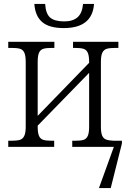

<svg xmlns="http://www.w3.org/2000/svg" viewBox="-20 -748 646 978"><path d="M155 -728H210Q213 -678 235.5 -658.5Q258 -639 307 -639Q351 -639 375 -660Q399 -681 403 -728H459Q450 -605 305 -605Q230 -605 194.5 -636Q159 -667 155 -728ZM601 -31V-17L544 210H484L560 0H348V-31H361Q390 -31 405 -35.5Q420 -40 427 -55.5Q434 -71 434 -102V-377L172 -108V-102Q172 -70 179 -55Q186 -40 201 -35.5Q216 -31 246 -31H256V0H22V-31H37Q66 -31 81 -35.5Q96 -40 103.5 -55.5Q111 -71 111 -102V-432Q111 -464 104 -479.5Q97 -495 82 -499.5Q67 -504 38 -504H22V-535H257V-504H246Q216 -504 201 -499.5Q186 -495 179 -480Q172 -465 172 -433V-158L434 -428V-433Q434 -464 427 -479.5Q420 -495 405 -499.5Q390 -504 361 -504H352V-535H583V-504H569Q539 -504 524 -499.5Q509 -495 501.5 -480Q494 -465 494 -433V-102Q494 -72 500.5 -57Q507 -42 521 -37Q535 -32 561 -31Z"/></svg>

Font: Noto Serif NarrowLight
Style: Regular
Weight: 300
Width: 4
Designer: Monotype Design Team
Foundry: Monotype Imaging Inc.
Version: Version 1.001